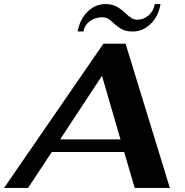

<svg xmlns="http://www.w3.org/2000/svg" viewBox="-50 -925 912 945"><path d="M561 -177H205L88 0H-30L459 -710H568L786 0H613ZM543 -239 452 -552 246 -239ZM470 -905Q501 -905 524 -892.5Q547 -880 570 -858Q585 -843 598 -835.5Q611 -828 625 -828Q657 -828 681.5 -849.5Q706 -871 712 -905H740Q730 -845 691.5 -807.5Q653 -770 604 -770Q571 -770 551 -780.5Q531 -791 508 -812Q493 -827 481 -833.5Q469 -840 453 -840Q418 -840 392 -820.5Q366 -801 361 -770H332Q343 -830 381 -867.5Q419 -905 470 -905Z"/></svg>

Font: Fahkwang
Style: Bold Italic
Weight: 700
Italic angle: -10°
Designer: Suppakit Chalermlarp | Katatrad Co.,Ltd.
Foundry: Cadson Demak Co.,Ltd.
Version: Version 1.000; ttfautohint (v1.6)